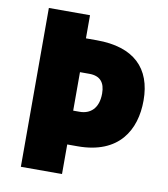

<svg xmlns="http://www.w3.org/2000/svg" viewBox="-81 -875 742 850"><g transform="rotate(10 290.0 -450.0)"><path d="M554 -476C554 -621 471 -703 304 -703H255V-807H70V-93H255V-226H302C487 -226 554 -343 554 -476ZM284 -378H255V-551H297C346 -551 368 -524 368 -475C368 -406 330 -378 284 -378Z"/></g></svg>

Font: Noto Sans Kannada UI SemiCondensed Black
Style: Regular
Weight: 900
Width: 4
Designer: Jelle Bosma - Monotype Design Team
Foundry: Monotype Imaging Inc.
Version: Version 2.005